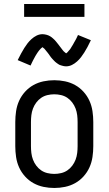

<svg xmlns="http://www.w3.org/2000/svg" viewBox="-20 -927 540 955"><path d="M250 8Q223 8 196.5 2.5Q170 -3 146.5 -16Q123 -29 104.5 -49.5Q86 -70 75 -94.5Q64 -119 60 -146Q56 -173 56 -200V-320Q56 -347 60 -374Q64 -401 75 -425.5Q86 -450 104.5 -470.5Q123 -491 146.5 -504Q170 -517 196.5 -522.5Q223 -528 250 -528Q277 -528 303.5 -522.5Q330 -517 353.5 -504Q377 -491 395.5 -470.5Q414 -450 425 -425.5Q436 -401 440 -374Q444 -347 444 -320V-200Q444 -173 440 -146Q436 -119 425 -94.5Q414 -70 395.5 -49.5Q377 -29 353.5 -16Q330 -3 303.5 2.5Q277 8 250 8ZM250 -62Q267 -62 284 -66Q301 -70 315 -79.5Q329 -89 339.5 -103Q350 -117 356 -133Q362 -149 364 -166Q366 -183 366 -200V-320Q366 -337 364 -354Q362 -371 356 -387Q350 -403 339.5 -417Q329 -431 315 -440.5Q301 -450 284 -454Q267 -458 250 -458Q233 -458 216 -454Q199 -450 185 -440.5Q171 -431 160.5 -417Q150 -403 144 -387Q138 -371 136 -354Q134 -337 134 -320V-200Q134 -183 136 -166Q138 -149 144 -133Q150 -117 160.5 -103Q171 -89 185 -79.5Q199 -70 216 -66Q233 -62 250 -62ZM308 -597Q303 -597 298 -598Q293 -599 288 -600.5Q283 -602 278.5 -603.5Q274 -605 270 -608Q266 -611 262 -613.5Q258 -616 254.5 -619.5Q251 -623 247.5 -626.5Q244 -630 240.5 -634Q237 -638 234 -641.5Q231 -645 228.5 -649Q226 -653 223 -657Q220 -661 216.5 -665.5Q213 -670 209.5 -674Q206 -678 203.5 -681.5Q201 -685 196 -688.5Q191 -692 191 -694H193Q193 -693 189.5 -691Q186 -689 183.5 -686Q181 -683 178.5 -680.5Q176 -678 174.5 -676Q173 -674 171.5 -672Q170 -670 168.5 -668Q167 -666 165.5 -663.5Q164 -661 162 -658Q160 -655 158.5 -652.5Q157 -650 155 -646.5Q153 -643 151.5 -640Q150 -637 148 -633.5Q146 -630 144 -626Q142 -622 140 -618Q138 -614 136 -609.5Q134 -605 132 -601L68 -628Q77 -646 85 -661Q93 -676 101 -688.5Q109 -701 117 -711.5Q125 -722 136.5 -732.5Q148 -743 162 -750Q176 -757 192 -757Q197 -757 202 -756Q207 -755 211.5 -754Q216 -753 220.5 -751Q225 -749 229.5 -746.5Q234 -744 237.5 -741Q241 -738 244.5 -735Q248 -732 252 -728Q256 -724 259 -720Q262 -716 265 -712.5Q268 -709 271 -705Q274 -701 277 -697Q280 -693 283.5 -688.5Q287 -684 290 -680Q293 -676 296 -672.5Q299 -669 304 -665.5Q309 -662 309 -661H307L311 -663Q314 -665 316.5 -668Q319 -671 321.5 -674Q324 -677 325.5 -678.5Q327 -680 328.5 -682Q330 -684 331.5 -686.5Q333 -689 334.5 -691.5Q336 -694 337.5 -696.5Q339 -699 341 -702Q343 -705 344.5 -708Q346 -711 348 -714.5Q350 -718 352 -721.5Q354 -725 356 -728.5Q358 -732 360 -736Q362 -740 364 -744.5Q366 -749 368 -753L432 -727Q423 -708 415 -693Q407 -678 399 -665.5Q391 -653 383 -642.5Q375 -632 363.5 -621.5Q352 -611 338 -604Q324 -597 308 -597ZM100 -843V-907H400V-843Z"/></svg>

Font: Huly
Style: Regular
Weight: 400
Designer: Belleve Invis
Foundry: Belleve Invis
Version: Version 33.2.5; ttfautohint (v1.8.4)